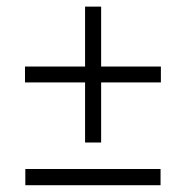

<svg xmlns="http://www.w3.org/2000/svg" viewBox="-20 -625 580 580"><path d="M285.5 -376V-194.5H237V-376H55.5V-424H237V-605H285.5V-424H466V-376ZM56.5 -65.5V-114.5H465V-65.5Z"/></svg>

Font: League Spartan Light
Style: Regular
Weight: 277
Foundry: The League of Moveable Type
Version: Version 2.002